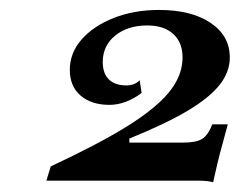

<svg xmlns="http://www.w3.org/2000/svg" viewBox="-20 -717 487 390"><path d="M412.9 -346.8Q407.3 -348.4 400 -349.2Q392.7 -350 384.7 -350H74.2L83.1 -379Q131.5 -401.6 173 -423.4Q214.5 -445.2 247.2 -466.1Q279.8 -487.1 303.2 -508.5Q326.6 -529.8 338.7 -552.8Q350.8 -575.8 350.8 -600.8Q350.8 -630.6 331.9 -648Q312.9 -665.3 279 -665.3Q239.5 -665.3 214.1 -644.8Q188.7 -624.2 188.7 -591.1Q188.7 -567.7 201.2 -555.6Q213.7 -543.5 237.1 -543.5Q245.2 -543.5 251.6 -546Q258.1 -548.4 263.7 -554L267.7 -528.2Q251.6 -516.1 235.1 -510.1Q218.5 -504 202.4 -504Q165.3 -504 143.5 -523Q121.8 -541.9 121.8 -575Q121.8 -609.7 146 -637.1Q170.2 -664.5 211.3 -680.6Q252.4 -696.8 303.2 -696.8Q368.5 -696.8 407.7 -670.6Q446.8 -644.4 446.8 -600Q446.8 -571 426.2 -544.8Q405.6 -518.5 360.9 -491.9Q316.1 -465.3 242.7 -435.5V-427.4H353.2Q378.2 -427.4 390.3 -434.7Q402.4 -441.9 411.3 -464.5H442.7Q437.9 -446 432.3 -425.8Q426.6 -405.6 421.8 -385.5Q416.9 -365.3 412.9 -346.8Z"/></svg>

Font: Playfair 9pt
Style: Bold Italic
Weight: 700
Italic angle: -15.6°
Designer: Claus Eggers Sørensen
Foundry: Claus Eggers Sørensen
Version: Version 2.203